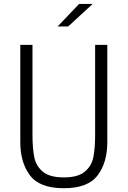

<svg xmlns="http://www.w3.org/2000/svg" viewBox="-20 -962 660 993"><path d="M472 -266.5V-730H535V-227Q535 -121 484.8 -54.8Q434.5 11.5 310 11.5Q185.5 11.5 135.2 -54.8Q85 -121 85 -227V-730H148V-266.5Q148 -193.5 157.5 -148Q167 -102.5 202.2 -73.5Q237.5 -44.5 310 -44.5Q382.5 -44.5 417.8 -73.5Q453 -102.5 462.5 -148Q472 -193.5 472 -266.5ZM332.5 -825 459 -941.5H389L278 -825Z"/></svg>

Font: Monaspace Neon Var ExtraLight
Style: Regular
Weight: 200
Designer: Riley Cran and the Lettermatic Team
Version: Version 1.200 (Monaspace Neon Var)